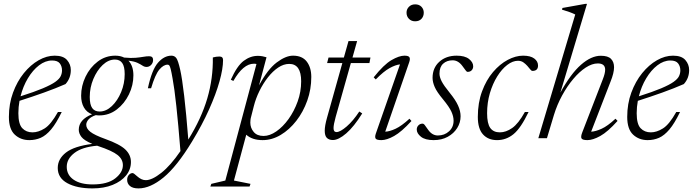

<svg xmlns="http://www.w3.org/2000/svg" viewBox="-20 -730 3662 1014"><path d="M306 -138.5Q277 -78.5 250 -46.5Q223 -14.5 195 -2.2Q167 10 135 10Q89 10 58 -19Q27 -48 27 -112.5Q27 -182 48.8 -241Q70.5 -300 106 -343.8Q141.5 -387.5 184 -411.8Q226.5 -436 269 -436Q314 -436 334 -413Q354 -390 354 -360Q354 -317 326 -286Q274.5 -263.5 212.5 -241.2Q150.5 -219 83 -197.5Q77 -164.5 77 -132Q77 -74.5 97.8 -52.8Q118.5 -31 151.5 -31Q182.5 -31 215.8 -51.8Q249 -72.5 286 -138.5ZM255 -410.5Q219.5 -410.5 186.2 -385Q153 -359.5 127.2 -316.5Q101.5 -273.5 88.5 -221.5Q162.5 -245 206.2 -263.5Q250 -282 271.8 -297.5Q293.5 -313 300.5 -327.8Q307.5 -342.5 307.5 -358Q307.5 -380 295.8 -395.2Q284 -410.5 255 -410.5Z M468.5 265Q386.5 265 335.8 237.5Q285 210 285 157Q285 109.5 328.2 75.8Q371.5 42 467.5 30Q424 11.5 410 -7Q396 -25.5 396 -44.5Q396 -98.5 466 -126.5Q437.5 -137 423 -162.8Q408.5 -188.5 408.5 -224.5Q408.5 -276.5 431.8 -325Q455 -373.5 496 -404.8Q537 -436 589 -436Q615.5 -436 635.5 -426Q672.5 -422.5 696.5 -424.8Q720.5 -427 737 -430Q753.5 -433 768 -433Q788.5 -433 788.5 -413.5Q788.5 -398 778.2 -387.2Q768 -376.5 754 -376.5Q743 -376.5 733 -383.2Q723 -390 706.2 -398Q689.5 -406 658.5 -409.5Q684.5 -382 684.5 -332Q684.5 -280 661 -231.5Q637.5 -183 596.8 -151.8Q556 -120.5 504 -120.5Q494.5 -120.5 486 -122Q459 -112.5 447.2 -98.8Q435.5 -85 435.5 -71Q435.5 -51 457.2 -33.8Q479 -16.5 536 4Q613 31.5 642.2 59.8Q671.5 88 671.5 125.5Q671.5 165 646 196.5Q620.5 228 574.8 246.5Q529 265 468.5 265ZM506 -141Q540.5 -141 570.8 -169.8Q601 -198.5 619.8 -243.8Q638.5 -289 638.5 -338.5Q638.5 -379 625.5 -397.2Q612.5 -415.5 587 -415.5Q552.5 -415.5 522.2 -386.8Q492 -358 473 -312.8Q454 -267.5 454 -218Q454 -177.5 467 -159.2Q480 -141 506 -141ZM332.5 151Q332.5 194 368.8 219Q405 244 469 244Q548 244 588.5 212.2Q629 180.5 629 142.5Q629 111 600.8 88.5Q572.5 66 498.5 41.5Q495.5 40.5 493 39.5Q413.5 46.5 373 77.8Q332.5 109 332.5 151Z M778 -264H761Q782 -362 814.5 -399Q847 -436 885.5 -436Q901.5 -436 911 -423.5Q920.5 -411 931.5 -362.5Q952.5 -269.5 974.5 7Q1043.5 -104 1074.8 -210.5Q1106 -317 1104 -426.5Q1121.5 -431.5 1139 -431.5Q1158 -431.5 1158 -413Q1158 -367 1139.2 -300Q1120.5 -233 1084.2 -152Q1048 -71 994.5 17Q914.5 149 844 207Q773.5 265 711.5 265Q681 265 666.2 252.2Q651.5 239.5 651.5 220Q651.5 203.5 660.5 193.8Q669.5 184 680.5 184Q686 184 705 201.5Q715 210.5 726.2 216Q737.5 221.5 750 221.5Q783 221.5 832 182.8Q881 144 933 68Q921.5 -76 911.2 -170.5Q901 -265 891.5 -315Q885.5 -349.5 881.5 -365Q877.5 -380.5 874 -384.5Q870.5 -388.5 865 -388.5Q843.5 -388.5 821.5 -362.5Q799.5 -336.5 778 -264Z M1303 241 1298 255H1091L1096 241L1170 223.5L1334.5 -392Q1329.5 -393.5 1321 -393.5Q1264 -393.5 1212.5 -302.5L1199 -309Q1232 -382.5 1267.2 -408.8Q1302.5 -435 1341.5 -435Q1354 -435 1366.2 -432.8Q1378.5 -430.5 1387.5 -427.5L1348 -279Q1393.5 -364 1441.2 -400Q1489 -436 1527.5 -436Q1576 -436 1600 -404.8Q1624 -373.5 1624 -323.5Q1624 -258.5 1602.8 -198.8Q1581.5 -139 1545 -92Q1508.5 -45 1462.5 -17.5Q1416.5 10 1367 10Q1312 10 1280.5 -18.5L1215.5 223.5ZM1307 -116.5Q1303.5 -104.5 1302.8 -96.2Q1302 -88 1302 -82.5Q1302 -54.5 1319.8 -33.2Q1337.5 -12 1372 -12Q1404.5 -12 1439.2 -36Q1474 -60 1503.8 -101.2Q1533.5 -142.5 1552 -194Q1570.5 -245.5 1570.5 -300.5Q1570.5 -392.5 1507.5 -392.5Q1478 -392.5 1449.2 -373.2Q1420.5 -354 1395 -321.5Q1369.5 -289 1350 -249.2Q1330.5 -209.5 1320.5 -169.5Z M1752.5 -111.5Q1741.5 -71.5 1741.5 -53.5Q1741.5 -32.5 1757 -32.5Q1776.5 -32.5 1810.8 -62Q1845 -91.5 1877.5 -141L1893 -131Q1849.5 -61 1808.8 -25.8Q1768 9.5 1738 9.5Q1717.5 9.5 1706.2 -1.8Q1695 -13 1695 -39.5Q1695 -65.5 1707 -108L1788 -397H1707.5L1715 -426H1796L1820.5 -513H1866L1841.5 -426H1936.5L1931 -397H1833Z M2127 -663Q2127 -681.5 2139.8 -694.2Q2152.5 -707 2172.5 -707Q2193.5 -707 2205.8 -694.2Q2218 -681.5 2218 -663Q2218 -643.5 2205.8 -630.5Q2193.5 -617.5 2172.5 -617.5Q2152.5 -617.5 2139.8 -630.5Q2127 -643.5 2127 -663ZM1965 -25 2092.5 -390Q2068.5 -387.5 2037 -370Q2005.5 -352.5 1964.5 -310.5L1953.5 -321.5Q2007 -389 2047.5 -412.5Q2088 -436 2116 -436Q2137 -436 2142.2 -427.8Q2147.5 -419.5 2141 -401L2014.5 -34.5Q2038 -35.5 2069.5 -50.2Q2101 -65 2142.5 -103L2153 -91Q2100.5 -33.5 2061.5 -11.8Q2022.5 10 1994 10Q1969.5 10 1964 2Q1958.5 -6 1965 -25Z M2211.5 -77Q2218 -77 2224.2 -68.2Q2230.5 -59.5 2241.5 -44Q2262.5 -14.5 2292.5 -14.5Q2327.5 -14.5 2351.5 -36.5Q2375.5 -58.5 2375.5 -92.5Q2375.5 -115 2364 -140.2Q2352.5 -165.5 2320 -205Q2287 -244.5 2275.8 -270.5Q2264.5 -296.5 2264.5 -319Q2264.5 -371.5 2300.2 -403.8Q2336 -436 2391.5 -436Q2435 -436 2457 -418.5Q2479 -401 2479 -380Q2479 -367.5 2471.2 -359Q2463.5 -350.5 2449.5 -350.5Q2444.5 -350.5 2438.8 -358.8Q2433 -367 2422 -381.5Q2400 -411.5 2370.5 -411.5Q2340 -411.5 2320.5 -393.8Q2301 -376 2301 -341.5Q2301 -323 2312.5 -300.5Q2324 -278 2355 -240Q2386 -202 2399.2 -172.5Q2412.5 -143 2412.5 -116Q2412.5 -82.5 2394.5 -53.8Q2376.5 -25 2344.5 -7.5Q2312.5 10 2270.5 10Q2225.5 10 2203.2 -7.8Q2181 -25.5 2181 -46Q2181 -59 2189.8 -68Q2198.5 -77 2211.5 -77Z M2715.5 -409Q2687.5 -409 2658.8 -387Q2630 -365 2606 -326.5Q2582 -288 2567.2 -238Q2552.5 -188 2552.5 -132Q2552.5 -77.5 2569.2 -54.2Q2586 -31 2620 -31Q2652 -31 2684.8 -53.8Q2717.5 -76.5 2752 -138.5H2771.5Q2730.5 -53 2692 -21.5Q2653.5 10 2605 10Q2558.5 10 2531 -20Q2503.5 -50 2503.5 -112.5Q2503.5 -187.5 2525.8 -247.5Q2548 -307.5 2583.8 -349.5Q2619.5 -391.5 2661.5 -413.8Q2703.5 -436 2742.5 -436Q2781.5 -436 2801.5 -421Q2821.5 -406 2821.5 -384Q2821.5 -355.5 2792 -355.5Q2786.5 -355.5 2780 -364Q2773.5 -372.5 2764.5 -382.5Q2755.5 -392.5 2743.8 -400.8Q2732 -409 2715.5 -409Z M2905.5 -123 2868.5 0H2823L3018 -653.5Q2992 -666.5 2948 -679L2950.5 -688L3070.5 -709.5H3080L2939.5 -241Q2994.5 -341 3048.5 -388.2Q3102.5 -435.5 3153 -435.5Q3191 -435.5 3207 -419Q3223 -402.5 3223 -375Q3223 -345 3204.5 -299L3102 -34.5Q3125 -35.5 3156.8 -49.8Q3188.5 -64 3230.5 -103L3241.5 -91.5Q3189.5 -33.5 3150.2 -11.8Q3111 10 3082 10Q3056.5 10 3051.2 1Q3046 -8 3055.5 -32L3163.5 -311Q3176 -342.5 3176 -362Q3176 -395 3137 -395Q3107 -395 3073.5 -373.2Q3040 -351.5 3007.8 -313.2Q2975.5 -275 2948.8 -226Q2922 -177 2905.5 -123Z M3571.5 -138.5Q3542.5 -78.5 3515.5 -46.5Q3488.5 -14.5 3460.5 -2.2Q3432.5 10 3400.5 10Q3354.5 10 3323.5 -19Q3292.5 -48 3292.5 -112.5Q3292.5 -182 3314.2 -241Q3336 -300 3371.5 -343.8Q3407 -387.5 3449.5 -411.8Q3492 -436 3534.5 -436Q3579.5 -436 3599.5 -413Q3619.5 -390 3619.5 -360Q3619.5 -317 3591.5 -286Q3540 -263.5 3478 -241.2Q3416 -219 3348.5 -197.5Q3342.5 -164.5 3342.5 -132Q3342.5 -74.5 3363.2 -52.8Q3384 -31 3417 -31Q3448 -31 3481.2 -51.8Q3514.5 -72.5 3551.5 -138.5ZM3520.5 -410.5Q3485 -410.5 3451.8 -385Q3418.5 -359.5 3392.8 -316.5Q3367 -273.5 3354 -221.5Q3428 -245 3471.8 -263.5Q3515.5 -282 3537.2 -297.5Q3559 -313 3566 -327.8Q3573 -342.5 3573 -358Q3573 -380 3561.2 -395.2Q3549.5 -410.5 3520.5 -410.5Z"/></svg>

Font: Newsreader 16pt Light
Style: Italic
Weight: 300
Italic angle: -17°
Designer: Hugues Gentile
Foundry: Production Type
Version: Version 1.003; ttfautohint (v1.8.3)